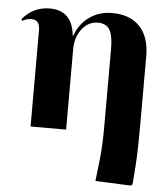

<svg xmlns="http://www.w3.org/2000/svg" viewBox="-53 -580 741 850"><g transform="rotate(5 317.0 -155.0)"><path d="M559 222 402 215Q409 158 413 119.5Q417 81 418.5 45Q420 9 420 -40V-373Q420 -433 404.5 -458.5Q389 -484 352 -484Q310 -484 281.5 -447.5Q253 -411 253 -357V0H95V-429Q95 -474 58 -474Q37 -474 18 -463L13 -470Q62 -528 135 -528Q235 -528 246 -416L248 -417Q268 -471 311 -501.5Q354 -532 412 -532Q491 -532 534.5 -486Q578 -440 578 -355V-50Q578 5 577 48Q576 91 573.5 130.5Q571 170 567 216Z"/></g></svg>

Font: Literata 72pt
Style: Bold
Weight: 700
Designer: Latin by Veronika Burian and Jose Scaglione. Greek by Irene Vlachou. Cyrillic by Vera Evstafieva.
Foundry: TypeTogether
Version: Version 3.002